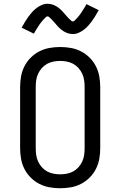

<svg xmlns="http://www.w3.org/2000/svg" viewBox="-20 -993 640 1021"><path d="M300 8Q271 8 243 3Q215 -2 189.5 -15Q164 -28 143.5 -48.5Q123 -69 110 -94.5Q97 -120 92 -148Q87 -176 87 -205V-530Q87 -559 92 -587Q97 -615 110 -640.5Q123 -666 143.5 -686.5Q164 -707 189.5 -720Q215 -733 243 -738Q271 -743 300 -743Q329 -743 357 -738Q385 -733 410.5 -720Q436 -707 456.5 -686.5Q477 -666 490 -640.5Q503 -615 508 -587Q513 -559 513 -530V-205Q513 -176 508 -148Q503 -120 490 -94.5Q477 -69 456.5 -48.5Q436 -28 410.5 -15Q385 -2 357 3Q329 8 300 8ZM300 -66Q318 -66 336 -69.5Q354 -73 369.5 -81.5Q385 -90 397.5 -104Q410 -118 417.5 -134.5Q425 -151 427.5 -169Q430 -187 430 -205V-530Q430 -548 427.5 -566Q425 -584 417.5 -600.5Q410 -617 397.5 -631Q385 -645 369.5 -653.5Q354 -662 336 -665.5Q318 -669 300 -669Q282 -669 264 -665.5Q246 -662 230.5 -653.5Q215 -645 202.5 -631Q190 -617 182.5 -600.5Q175 -584 172.5 -566Q170 -548 170 -530V-205Q170 -187 172.5 -169Q175 -151 182.5 -134.5Q190 -118 202.5 -104Q215 -90 230.5 -81.5Q246 -73 264 -69.5Q282 -66 300 -66ZM367 -812Q361 -812 355.5 -813Q350 -814 345 -815Q340 -816 335.5 -818Q331 -820 326 -822.5Q321 -825 317 -827.5Q313 -830 308.5 -833.5Q304 -837 300 -840.5Q296 -844 292 -848Q288 -852 284.5 -856Q281 -860 278 -863.5Q275 -867 271.5 -871Q268 -875 264 -879.5Q260 -884 256 -888Q252 -892 249 -895Q246 -898 241.5 -902Q237 -906 234 -906Q228 -906 224.5 -902.5Q221 -899 215.5 -893.5Q210 -888 208 -885.5Q206 -883 203 -879.5Q200 -876 196.5 -871.5Q193 -867 190 -862.5Q187 -858 183.5 -852.5Q180 -847 176 -841Q172 -835 168 -828Q164 -821 160 -814L95 -846Q105 -864 114.5 -879.5Q124 -895 133 -907Q142 -919 151.5 -929.5Q161 -940 174 -950Q187 -960 202 -966.5Q217 -973 233 -973Q239 -973 244.5 -972Q250 -971 255 -970Q260 -969 264.5 -967Q269 -965 274 -962.5Q279 -960 283 -957.5Q287 -955 291.5 -951.5Q296 -948 300 -944.5Q304 -941 308 -937Q312 -933 315.5 -929Q319 -925 322 -921.5Q325 -918 328.5 -914Q332 -910 336 -905.5Q340 -901 344 -897Q348 -893 351 -890Q354 -887 358.5 -883Q363 -879 366 -879Q372 -879 375.5 -882.5Q379 -886 384.5 -891.5Q390 -897 392 -899.5Q394 -902 397 -905.5Q400 -909 403.5 -913.5Q407 -918 410 -922.5Q413 -927 416.5 -932.5Q420 -938 424 -944Q428 -950 432 -957Q436 -964 440 -971L505 -939Q495 -921 485.5 -905.5Q476 -890 467 -878Q458 -866 448.5 -855.5Q439 -845 426 -835Q413 -825 398 -818.5Q383 -812 367 -812Z"/></svg>

Font: Iosevka HT Extended
Style: Regular
Weight: 400
Width: 7
Monospace: yes
Designer: Belleve Invis
Foundry: Belleve Invis
Version: Version 32.3.0; ttfautohint (v1.8.4)